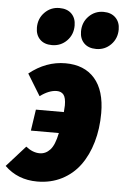

<svg xmlns="http://www.w3.org/2000/svg" viewBox="-104 -855 594 915"><g transform="rotate(5 193.0 -397.5)"><path d="M122.1 -634.8Q85.4 -634.8 64.7 -655.8Q43.9 -676.8 43.9 -711.9Q43.9 -755.4 72.8 -784.7Q101.6 -814 143.1 -814Q180.7 -814 201.4 -793Q222.2 -772 222.2 -736.8Q222.2 -693.4 193.4 -664.1Q164.6 -634.8 122.1 -634.8ZM354 -814Q390.6 -814 411.9 -792.7Q433.1 -771.5 433.1 -736.8Q433.1 -693.4 404.3 -664.1Q375.5 -634.8 334 -634.8Q296.9 -634.8 275.9 -655.8Q254.9 -676.8 254.9 -711.9Q254.9 -755.4 283.7 -784.7Q312.5 -814 354 -814ZM194.8 -554.2Q285.2 -554.2 335 -497.3Q384.8 -440.4 384.8 -332Q384.8 -257.3 366.2 -193.1Q347.7 -128.9 313.2 -81.8Q278.8 -34.7 226.3 -7.8Q173.8 19 108.9 19Q15.6 19 -46.9 -42L43 -142.1Q75.7 -116.2 108.9 -116.2Q137.7 -116.2 158.9 -139.2Q180.2 -162.1 191.9 -220.2H58.1L73.2 -321.8H207Q209 -346.2 209 -354Q209 -390.1 197.8 -404.5Q186.5 -418.9 165 -418.9Q127.9 -418.9 85 -387.2L22 -490.2Q102.1 -554.2 194.8 -554.2Z"/></g></svg>

Font: Fira Sans Compressed Heavy
Style: Italic
Weight: 900
Width: 3
Italic angle: -8°
Designer: Carrois Corporate & Edenspiekermann AG
Foundry: Carrois Corporate GbR & Edenspiekermann AG
Version: Version 4.203;PS 004.203;hotconv 1.0.88;makeotf.lib2.5.64775